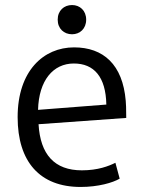

<svg xmlns="http://www.w3.org/2000/svg" viewBox="-20 -730 593 762"><path d="M266 -594C297 -594 322 -616 322 -652C322 -688 297 -710 266 -710C234 -710 209 -688 209 -652C209 -616 234 -594 266 -594ZM402 -315 131 -294C134 -411 191 -478 273 -478C353 -478 400 -425 402 -315ZM481 -262C481 -303 480 -317 479 -330C467 -474 390 -542 274 -542C153 -542 50 -449 50 -265C50 -88 138 12 300 12C370 12 428 -5 455 -21L438 -84C412 -71 369 -54 305 -54C196 -54 140 -117 133 -237Z"/></svg>

Font: Repo
Style: Regular
Weight: 400
Designer: Stefan Peev
Foundry: Context Ltd
Version: Version 0.000